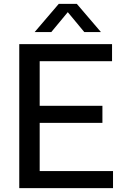

<svg xmlns="http://www.w3.org/2000/svg" viewBox="-20 -967 636 987"><path d="M79 0V-740H556V-652.5H184V-423H506.5V-335.5H184V-87.5H561V0ZM158 -802 282 -947H375L499 -802H413.5L328.5 -904.5L243.5 -802Z"/></svg>

Font: Encode Sans Md
Style: Regular
Weight: 500
Designer: Multiple Designers
Foundry: Impallari Type
Version: Version 3.002; ttfautohint (v1.8.3) -l 8 -r 50 -G 200 -x 14 